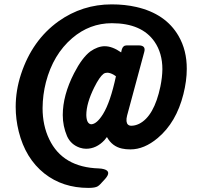

<svg xmlns="http://www.w3.org/2000/svg" viewBox="-20 -704 962 896"><path d="M545.4 -459.5Q545.4 -459.5 546.9 -466.8Q547.4 -468.8 548.3 -472.7Q553.7 -492.2 571.3 -492.2H627Q661.6 -492.2 653.3 -461.9L573.2 -165Q569.3 -150.4 570.3 -138.7Q572.8 -117.2 592.8 -117.2Q610.4 -117.2 628.9 -126Q699.2 -161.1 728.5 -300.3Q737.3 -343.3 737.8 -380.9Q737.8 -456.1 701.2 -509.3Q641.6 -595.7 502 -595.7Q398.4 -595.7 316.9 -525.9Q228 -449.7 194.3 -320.3Q179.2 -261.2 178.7 -199.7Q178.7 -118.2 210 -53.7Q272.5 76.7 441.4 82Q454.6 82.5 464.8 85.4Q502 95.7 470.7 130.9L448.2 155.3Q442.9 161.1 436 165.5Q423.8 172.9 392.6 172.9Q272.5 172.9 187 105.5Q98.6 35.2 67.4 -90.3Q53.2 -147.5 53.2 -205.1Q53.2 -282.2 78.1 -357.9Q130.4 -516.6 252.9 -604.5Q364.3 -683.6 501 -683.6Q563 -683.6 616.2 -671.4Q752.9 -640.1 813 -536.6Q852.1 -469.2 851.6 -382.3Q851.6 -327.1 835.9 -264.6Q802.7 -132.3 715.8 -59.6Q652.8 -6.8 588.9 -6.8Q566.4 -6.8 549.3 -10.7Q503.4 -20.5 479 -64.5Q473.6 -57.1 467.3 -49.8Q429.7 -9.8 381.8 -9.8Q368.2 -9.8 353 -14.6Q311 -28.8 293 -68.4Q272.9 -115.7 272.9 -167Q272.9 -259.3 325.7 -362.3Q362.8 -434.6 401.4 -463.9Q436.5 -488.3 468.8 -488.3Q503.9 -488.3 545.4 -459.5ZM521 -348.1Q516.1 -351.6 510.7 -355Q493.7 -364.7 480.5 -364.7Q470.7 -364.7 462.9 -359.4Q444.3 -345.2 419.9 -296.4Q382.8 -221.7 382.8 -167Q383.8 -126.5 405.3 -124Q431.6 -124.5 460.9 -171.9Q495.1 -227.1 521 -348.1Z"/></svg>

Font: Allan
Style: Bold
Weight: 700
Version: Version 1.005